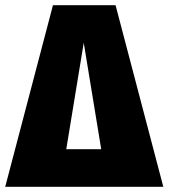

<svg xmlns="http://www.w3.org/2000/svg" viewBox="-42 -716 646 736"><path d="M401 -696 584 0H-22L161 -696ZM279 -552 212 -144H346Z"/></svg>

Font: Fira Sans Condensed Black
Style: Regular
Weight: 900
Width: 3
Designer: Carrois Corporate & Edenspiekermann AG
Foundry: Carrois Corporate GbR & Edenspiekermann AG
Version: Version 4.203